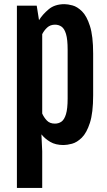

<svg xmlns="http://www.w3.org/2000/svg" viewBox="-20 -700 521 937"><path d="M186 38.1V217.3H62.5V-672.4H159.2L170.4 -601.6Q187.5 -629.4 217.3 -654.5Q247.1 -679.7 294.9 -679.7Q310.5 -679.7 333.7 -673.6Q356.9 -667.5 380.1 -644.8Q403.3 -622.1 418.9 -573.2Q434.6 -524.4 434.6 -438.5V-234.9Q434.6 -149.4 418.7 -100.3Q402.8 -51.3 379.2 -28.1Q355.5 -4.9 331.3 1.5Q307.1 7.8 290 7.8Q251 7.8 224.9 -7.8Q198.7 -23.4 182.1 -44.4ZM186 -146Q194.3 -127 208.7 -111.8Q223.1 -96.7 248 -96.7Q266.1 -96.7 280 -106.4Q293.9 -116.2 302 -142.8Q310.1 -169.4 310.1 -219.2V-457.5Q310.1 -507.8 302.2 -533.9Q294.4 -560.1 280.5 -569.8Q266.6 -579.6 248.5 -579.6Q225.6 -579.6 210.4 -565.7Q195.3 -551.8 186 -533.2Z"/></svg>

Font: Fjalla One
Style: Regular
Weight: 400
Designer: Irina Smirnova, Eben Sorkin
Foundry: Sorkin Type
Version: Version 1.002; ttfautohint (v1.8.4.7-5d5b);gftools[0.9.25]